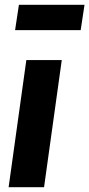

<svg xmlns="http://www.w3.org/2000/svg" viewBox="-20 -782 373 802"><path d="M238 -531 164 0H16L90 -531ZM317 -656H43L59 -762H333Z"/></svg>

Font: Fira Sans Condensed
Style: Bold Italic
Weight: 700
Width: 3
Italic angle: -8°
Designer: Carrois Corporate & Edenspiekermann AG
Foundry: Carrois Corporate GbR & Edenspiekermann AG
Version: Version 4.203